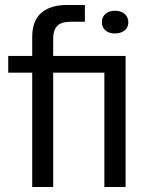

<svg xmlns="http://www.w3.org/2000/svg" viewBox="-20 -749 590 769"><path d="M109 0V-458H13V-525H109V-601Q109 -666 145.5 -697.5Q182 -729 248 -729H320V-662H264Q225 -662 209 -645Q193 -628 193 -594V-525H483V0H398V-458H193V0ZM440 -615Q416 -615 402 -627.5Q388 -640 388 -660Q388 -681 402.5 -693.5Q417 -706 441 -706Q465 -706 479.5 -693Q494 -680 494 -660Q494 -639 479 -627Q464 -615 440 -615Z"/></svg>

Font: Mona Sans SemiExpanded
Style: Regular
Weight: 400
Width: 6
Designer: Deni Anggara
Foundry: GitHub
Version: Version 2.000